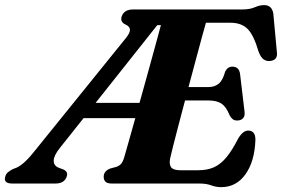

<svg xmlns="http://www.w3.org/2000/svg" viewBox="-69 -738 1134 772"><path d="M735 0H381.5Q361.5 0 354.5 -8Q347.5 -16 348 -28Q348 -39.5 355.2 -47.8Q362.5 -56 374.5 -60.5L398.5 -67Q410.5 -71 417.5 -78.8Q424.5 -86.5 430 -104Q433 -114.5 445.5 -158.2Q458 -202 475 -263H267L172 -143.5Q147.5 -113 147 -92.5Q146.5 -72 167 -63.5L185 -57Q206 -47.5 199.5 -29Q190.5 0 153.5 0H-19.5Q-57 0 -47.5 -29Q-45 -38.5 -37.5 -45Q-30 -51.5 -17.5 -58L-2 -64Q29.5 -78.5 72 -133L436 -583.5Q454.5 -606 453.5 -619Q452.5 -632 435.5 -639.5Q413.5 -649.5 420 -671Q429.5 -700 466.5 -700H905Q936 -700 955.5 -708.8Q975 -717.5 993 -717.5Q1024.5 -717.5 1030 -683L1044 -531.5Q1049.5 -497 1019 -493Q1003 -491 991.5 -498.8Q980 -506.5 971 -529.5Q951 -598 926 -622.2Q901 -646.5 858.5 -646.5H759Q753.5 -627 742.5 -587.2Q731.5 -547.5 717.8 -495.5Q704 -443.5 689 -388H770.5Q793 -388 809.8 -401Q826.5 -414 836.5 -450.5Q846.5 -470 865 -470Q891.5 -470 896 -442.5L914 -291.5Q917 -272 908.5 -262.8Q900 -253.5 885.5 -253.5Q874 -253 866.8 -258.8Q859.5 -264.5 854.5 -274Q841 -308 822.2 -321Q803.5 -334 769 -334H675Q661 -280.5 648.2 -232.5Q635.5 -184.5 626.8 -149.5Q618 -114.5 615 -100.5Q610.5 -77 619.2 -65.2Q628 -53.5 656 -53.5H728.5Q764 -53.5 790.8 -65.2Q817.5 -77 840.8 -104.8Q864 -132.5 889 -181.5Q908 -213 929 -213Q958 -213 958 -176Q955 -89 918 -37.2Q881 14.5 820.5 14.5Q799.5 14.5 780 7.2Q760.5 0 735 0ZM563.5 -637 315.5 -324.5H492Q507 -378.5 522.8 -435.2Q538.5 -492 552.8 -544.2Q567 -596.5 578 -637Z"/></svg>

Font: Fraunces 9pt S000
Style: Bold Italic
Weight: 700
Italic angle: -16°
Version: Version 1.000; ttfautohint (v1.8.3)